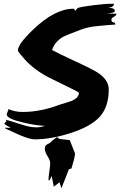

<svg xmlns="http://www.w3.org/2000/svg" viewBox="-20 -726 632 1010"><path d="M538 -654H592Q593 -645 579.5 -638Q566 -631 566 -623Q566 -607 582 -608L588 -597Q553 -595 484 -588Q444 -584 405 -570Q331 -542 315 -534Q268 -508 254 -463Q290 -443 366.5 -408Q443 -373 479 -353Q552 -312 552 -256Q552 -164 504.5 -111.5Q457 -59 345 -24Q245 7 163 7Q136 7 85 -15Q47 -32 8 -50V-53Q8 -56 30 -53L34 -54Q32 -57 17.5 -64.5Q3 -72 3 -77Q3 -78 8 -82.5Q13 -87 14 -89L11 -96Q21 -94 90 -72Q137 -56 170 -56Q195 -56 216 -64Q173 -65 104 -81Q16 -101 15 -124Q18 -133 25 -152Q59 -137 99 -137Q192 -137 290 -174Q322 -184 354 -194Q395 -211 395 -237Q395 -240 376 -250Q306 -284 236 -319Q159 -359 110 -414Q74 -454 74 -460Q74 -494 155 -571Q269 -680 366 -680Q372 -680 372 -675Q372 -670 376 -670L389 -684Q409 -691 475 -699Q541 -707 566 -706H580Q577 -686 546 -685H548Q584 -685 584 -669Q584 -657 538 -654ZM216 56Q216 39 229 33Q247 25 253 15L280 -5L293 5L347 11L375 82Q372 109 356 160L342 165Q326 208 303 264L293 233L263 256L252 200L239 226L240 220L235 223V222Q235 207 239.5 177Q244 147 244 132Q244 117 230 95.5Q216 74 216 56Z"/></svg>

Font: Ode an Erik AH
Style: Regular
Weight: 400
Designer: Andreas Höfeld
Foundry: Fontgrube AH
Version: Version 2.00